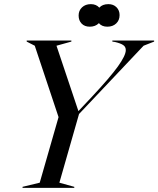

<svg xmlns="http://www.w3.org/2000/svg" viewBox="-20 -908 765 928"><path d="M109 -712H325V-707L253 -687L359 -371L424 -440Q512 -534 550 -587Q588 -640 588 -666Q588 -682 575 -690.5Q562 -699 536 -705L523 -707V-712H725V-707L674 -687L362 -357L267 -25L339 -5V0H89V-5L172 -25L263 -342L148 -687L109 -707ZM458 -796Q441 -779 414 -779Q389 -779 374.5 -794Q360 -809 360 -833Q360 -857 376.5 -872.5Q393 -888 419 -888Q445 -888 460 -871Q475 -888 504 -888Q528 -888 543 -873Q558 -858 558 -835Q558 -810 541.5 -794.5Q525 -779 499 -779Q472 -779 458 -796Z"/></svg>

Font: Nyght Serif Italic
Style: Regular
Weight: 400
Italic angle: -16°
Designer: Maksym Kobuzan
Version: Version 0.410